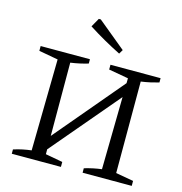

<svg xmlns="http://www.w3.org/2000/svg" viewBox="-126 -1006 1064 1121"><g transform="rotate(15 406.0 -446.0)"><path d="M198 -30V-111L625 -617V-534ZM46 0V-26Q74 -35 100.5 -40.5Q127 -46 153 -49L162 -601L46 -622V-651H344V-625Q321 -618 294 -612Q267 -606 238 -602L239 -49L343 -30V0ZM474 0V-27Q501 -35 527 -40.5Q553 -46 578 -49L587 -601L468 -622V-651H771V-625Q747 -618 720 -612Q693 -606 664 -602V-49L771 -30V0ZM500 -727Q450 -752 400.5 -780Q351 -808 303 -839L333 -892H345L515 -752Z"/></g></svg>

Font: Piazzolla 24pt
Style: Regular
Weight: 400
Designer: Juan Pablo del Peral
Foundry: Huerta Tipografica
Version: Version 2.005